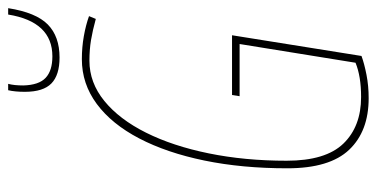

<svg xmlns="http://www.w3.org/2000/svg" viewBox="-252 -684 945 482"><g transform="rotate(-90 221.0 -442.5)"><path d="M216 10Q133 10 86.5 -39Q40 -88 40 -194Q40 -308 59.5 -402.5Q79 -497 115 -566Q151 -635 201.5 -672.5Q252 -710 314 -710Q344 -710 372 -705Q400 -700 422 -692L415 -675Q386 -683 362 -687Q338 -691 310 -691Q255 -691 209 -653.5Q163 -616 129.5 -549Q96 -482 77.5 -391.5Q59 -301 59 -196Q59 -98 102 -53.5Q145 -9 219 -9Q271 -9 305 -23L352 -314H221L224 -333H374L322 -8Q303 -1 275 4.5Q247 10 216 10ZM318 -766Q274 -766 253 -786.5Q232 -807 232 -853Q232 -878 236 -895H252Q248 -880 248 -857Q249 -818 267 -801Q285 -784 321 -784Q408 -784 426 -895H442Q431 -825 401 -795.5Q371 -766 318 -766Z"/></g></svg>

Font: Georama SemiCondensed Thin
Style: Italic
Weight: 100
Width: 4
Italic angle: -9°
Designer: Jean-Baptiste Levee
Foundry: Production Type
Version: Version 1.000